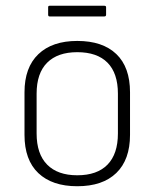

<svg xmlns="http://www.w3.org/2000/svg" viewBox="-20 -635 536 666"><path d="M248 11Q161 11 113 -34.5Q65 -80 65 -167V-315Q65 -401 113 -447Q161 -493 248 -493Q336 -493 383.5 -447.5Q431 -402 431 -315V-167Q431 -81 383.5 -35Q336 11 248 11ZM248 -27Q317 -27 353 -64Q389 -101 389 -172V-310Q389 -381 353 -417.5Q317 -454 248 -454Q180 -454 143.5 -417.5Q107 -381 107 -310V-172Q107 -101 143.5 -64Q180 -27 248 -27ZM152 -578Q147 -578 147 -584V-610Q147 -615 152 -615H342Q348 -615 348 -610V-584Q348 -578 342 -578Z"/></svg>

Font: Sofia Sans Semi Condensed ExtraLight
Style: Regular
Weight: 250
Version: Version 4.100